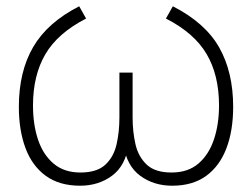

<svg xmlns="http://www.w3.org/2000/svg" viewBox="-20 -575 802 611"><path d="M235 16Q168.5 16 125.2 -15.8Q82 -47.5 61 -104Q40 -160.5 40 -235Q40 -347 85.5 -425.2Q131 -503.5 232 -555L254 -516Q163.5 -469.5 124.2 -402.2Q85 -335 85 -239Q85 -178.5 101.2 -130.2Q117.5 -82 151 -54Q184.5 -26 236 -26Q288 -26 314.8 -50.5Q341.5 -75 350.8 -115Q360 -155 360 -201V-344H402V-201Q402 -156.5 411 -116.5Q420 -76.5 446.8 -51.2Q473.5 -26 526 -26Q578.5 -26 611.8 -54.8Q645 -83.5 661 -131.8Q677 -180 677 -239Q677 -336.5 637.2 -403.5Q597.5 -470.5 508 -516L530 -555Q633 -502.5 677.5 -424Q722 -345.5 722 -235Q722 -159.5 700.5 -103Q679 -46.5 636 -15.2Q593 16 528 16Q469 16 426 -15.8Q383 -47.5 373 -114H389Q379.5 -47.5 336.5 -15.8Q293.5 16 235 16Z"/></svg>

Font: Manrope ExtraLight
Style: Regular
Weight: 200
Designer: Mikhail Sharanda
Foundry: Mikhail Sharanda
Version: Version 4.505